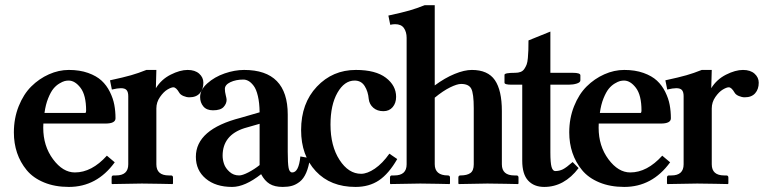

<svg xmlns="http://www.w3.org/2000/svg" viewBox="-20 -718 2984 750"><path d="M153.8 -276.9H314Q316.4 -279.3 316.4 -286.1Q316.4 -346.2 294.7 -374.8Q272.9 -403.3 248 -403.3Q240.7 -403.3 232.7 -401.4Q224.6 -399.4 211.9 -391.8Q199.2 -384.3 188.7 -371.6Q178.2 -358.9 168.2 -334.2Q158.2 -309.6 153.8 -276.9ZM397.5 -109.9 428.2 -84Q358.4 12.2 249 12.2Q194.3 12.2 151.9 -5.4Q109.4 -22.9 84.2 -53.5Q59.1 -84 46.6 -121.1Q34.2 -158.2 34.2 -200.7Q34.2 -255.9 53 -303Q71.8 -350.1 102.3 -380.4Q132.8 -410.6 171.1 -427.7Q209.5 -444.8 249 -444.8Q291.5 -444.8 324.2 -433.1Q356.9 -421.4 376.7 -403.1Q396.5 -384.8 409.2 -359.1Q421.9 -333.5 426.5 -308.6Q431.2 -283.7 431.2 -255.9Q431.2 -235.4 391.6 -235.4H149.4Q148.9 -230.5 148.9 -219.2Q148.9 -147.5 187.3 -95.9Q225.6 -44.4 272.5 -44.4Q338.4 -44.4 397.5 -109.9Z M590.8 -444.8 588.9 -373.5Q609.9 -407.7 646.5 -426.3Q683.1 -444.8 712.9 -444.8Q741.7 -444.8 758.1 -430.2Q774.4 -415.5 774.4 -395Q774.4 -369.6 760.5 -353.8Q746.6 -337.9 719.7 -337.9Q708.5 -337.9 696.5 -343Q684.6 -348.1 680.2 -356Q668 -377 657.2 -377Q648.9 -377 634 -368.2Q619.1 -359.4 605 -339.1Q590.8 -318.8 590.8 -294.4V-76.2Q590.8 -32.7 639.6 -32.7H647.5Q655.8 -32.7 655.8 -24.4V-1L653.8 1L606 0Q558.6 -1 534.2 -1L418 1L416 -1V-24.4Q416 -32.7 423.8 -32.7H433.1Q481 -32.7 481 -76.2V-342.3Q481 -358.4 474.6 -366Q468.3 -373.5 452.1 -373.5Q439 -373.5 417 -368.2L409.7 -404.3Q463.9 -416 491.9 -424.1Q520 -432.1 551.8 -444.8Z M1084.5 12.2Q1052.7 12.2 1033.2 0.2Q1013.7 -11.7 1000 -37.6Q936.5 12.2 886.7 12.2Q822.3 12.2 783.7 -20.3Q745.1 -52.7 745.1 -105.5Q745.1 -212.9 919.9 -257.8L994.1 -279.3Q993.7 -316.4 987.3 -343Q981 -369.6 970.9 -382.8Q960.9 -396 950.9 -401.6Q940.9 -407.2 930.7 -407.2Q901.4 -407.2 879.9 -397Q858.4 -386.7 858.4 -370.6Q858.4 -359.4 861.8 -346.2Q865.2 -333 865.2 -328.1Q865.2 -313 853.3 -300Q841.3 -287.1 812 -287.1Q787.1 -287.1 774.4 -302.2Q761.7 -317.4 761.7 -338.9Q761.7 -367.2 789.8 -392.3Q817.9 -417.5 857.4 -431.2Q897 -444.8 933.6 -444.8Q1104 -444.8 1104 -270.5V-125Q1104 -79.6 1107.4 -62Q1110.8 -44.4 1121.6 -44.4Q1147 -44.4 1153.3 -106.9L1190.9 -100.1Q1186 -65.9 1176 -43Q1166 -20 1151.1 -8.3Q1136.2 3.4 1120.6 7.8Q1105 12.2 1084.5 12.2ZM994.1 -73.2V-234.4L934.6 -217.3Q849.6 -189.9 849.6 -109.9Q849.6 -94.2 855.2 -77.6Q860.8 -61 876.5 -46.9Q892.1 -32.7 914.1 -32.7Q927.2 -32.7 950.7 -44.9Q974.1 -57.1 994.1 -73.2Z M1531.7 -96.7Q1498.5 -39.1 1460.2 -13.4Q1421.9 12.2 1368.7 12.2Q1271 12.2 1213.6 -49.3Q1156.2 -110.8 1156.2 -210Q1156.2 -314.5 1217.8 -379.6Q1279.3 -444.8 1370.1 -444.8Q1447.3 -444.8 1487.3 -414.3Q1527.3 -383.8 1527.3 -339.8Q1527.3 -315.4 1513.9 -299.6Q1500.5 -283.7 1477.5 -283.7Q1453.6 -283.7 1438.2 -297.1Q1422.9 -310.5 1420.4 -331.1Q1418 -360.4 1404.5 -381.8Q1391.1 -403.3 1365.2 -403.3Q1325.2 -403.3 1298.1 -355.7Q1271 -308.1 1271 -231.4Q1271 -147.9 1306.2 -93.5Q1341.3 -39.1 1390.6 -39.1Q1414.6 -39.1 1444.3 -59.3Q1474.1 -79.6 1501 -117.7Z M1678.2 -76.7Q1678.2 -32.7 1729.5 -32.7Q1737.8 -32.7 1737.8 -24.4V-1L1735.8 1L1690.9 0Q1646 -1 1621.6 -1L1505.4 1L1503.4 -1V-24.4Q1503.4 -32.7 1511.2 -32.7H1520.5Q1568.4 -32.7 1568.4 -76.2V-570.3Q1568.4 -592.8 1557.9 -608.2Q1547.4 -623.5 1523.4 -623.5Q1514.6 -623.5 1504.4 -621.1L1497.1 -657.2Q1551.3 -668.9 1579.3 -677Q1607.4 -685.1 1639.2 -697.8H1678.2V-384.3Q1717.8 -413.6 1755.9 -429.2Q1793.9 -444.8 1823.2 -444.8Q1885.7 -444.8 1913.1 -405Q1940.4 -365.2 1940.4 -284.2V-76.2Q1940.4 -32.7 1989.3 -32.7H1997.1Q2005.4 -32.7 2005.4 -24.4V-1L2003.4 1L1955.6 0Q1908.2 -1 1883.8 -1L1772.5 1L1770.5 -1V-24.4Q1770.5 -32.7 1778.3 -32.7Q1804.2 -32.7 1817.4 -42Q1830.6 -51.3 1830.6 -76.2V-295.4Q1830.6 -353 1820.8 -371.6Q1811 -390.1 1781.2 -390.1Q1765.6 -390.1 1738.3 -376.7Q1710.9 -363.3 1678.2 -336.4Z M2129.9 -387.2V-122.6Q2129.9 -82 2134.5 -65.9Q2139.2 -49.8 2148.9 -49.8Q2165 -49.8 2178.7 -56.6Q2192.4 -63.5 2216.8 -85L2240.2 -61.5Q2184.1 12.2 2106 12.2Q2065.9 12.2 2043 -12.7Q2020 -37.6 2020 -90.3V-387.2H1977.5Q1950.7 -387.2 1950.7 -395V-425.8Q1950.7 -433.6 1992.2 -433.6Q2004.4 -433.6 2013.4 -437Q2022.5 -440.4 2028.1 -448.7Q2033.7 -457 2037.1 -465.8Q2040.5 -474.6 2042 -491.5Q2043.5 -508.3 2043.9 -522.2Q2044.4 -536.1 2044.4 -560.1L2129.9 -594.7V-433.6H2217.3Q2247.1 -433.6 2247.1 -423.8V-404.3Q2247.1 -396 2232.9 -391.6Q2218.8 -387.2 2202.1 -387.2Z M2323.2 -276.9H2483.4Q2485.8 -279.3 2485.8 -286.1Q2485.8 -346.2 2464.1 -374.8Q2442.4 -403.3 2417.5 -403.3Q2410.2 -403.3 2402.1 -401.4Q2394 -399.4 2381.3 -391.8Q2368.7 -384.3 2358.2 -371.6Q2347.7 -358.9 2337.6 -334.2Q2327.6 -309.6 2323.2 -276.9ZM2566.9 -109.9 2597.7 -84Q2527.8 12.2 2418.5 12.2Q2363.8 12.2 2321.3 -5.4Q2278.8 -22.9 2253.7 -53.5Q2228.5 -84 2216.1 -121.1Q2203.6 -158.2 2203.6 -200.7Q2203.6 -255.9 2222.4 -303Q2241.2 -350.1 2271.7 -380.4Q2302.2 -410.6 2340.6 -427.7Q2378.9 -444.8 2418.5 -444.8Q2460.9 -444.8 2493.7 -433.1Q2526.4 -421.4 2546.1 -403.1Q2565.9 -384.8 2578.6 -359.1Q2591.3 -333.5 2595.9 -308.6Q2600.6 -283.7 2600.6 -255.9Q2600.6 -235.4 2561 -235.4H2318.8Q2318.4 -230.5 2318.4 -219.2Q2318.4 -147.5 2356.7 -95.9Q2395 -44.4 2441.9 -44.4Q2507.8 -44.4 2566.9 -109.9Z M2760.3 -444.8 2758.3 -373.5Q2779.3 -407.7 2815.9 -426.3Q2852.5 -444.8 2882.3 -444.8Q2911.1 -444.8 2927.5 -430.2Q2943.8 -415.5 2943.8 -395Q2943.8 -369.6 2929.9 -353.8Q2916 -337.9 2889.2 -337.9Q2877.9 -337.9 2866 -343Q2854 -348.1 2849.6 -356Q2837.4 -377 2826.7 -377Q2818.4 -377 2803.5 -368.2Q2788.6 -359.4 2774.4 -339.1Q2760.3 -318.8 2760.3 -294.4V-76.2Q2760.3 -32.7 2809.1 -32.7H2816.9Q2825.2 -32.7 2825.2 -24.4V-1L2823.2 1L2775.4 0Q2728 -1 2703.6 -1L2587.4 1L2585.4 -1V-24.4Q2585.4 -32.7 2593.3 -32.7H2602.5Q2650.4 -32.7 2650.4 -76.2V-342.3Q2650.4 -358.4 2644 -366Q2637.7 -373.5 2621.6 -373.5Q2608.4 -373.5 2586.4 -368.2L2579.1 -404.3Q2633.3 -416 2661.4 -424.1Q2689.5 -432.1 2721.2 -444.8Z"/></svg>

Font: LL2
Style: Bold
Weight: 700
Designer: Philipp H. Poll
Foundry: Philipp H. Poll
Version: Version 2.7.x